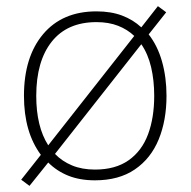

<svg xmlns="http://www.w3.org/2000/svg" viewBox="-20 -670 621 625"><path d="M522 -358Q522 -278 496.5 -216Q471 -154 419 -118.5Q367 -83 289 -83Q240 -83 202.5 -98Q165 -113 137 -141L76 -65L49 -85L113 -166Q58 -240 58 -358Q58 -485 120.5 -559Q183 -633 294 -633Q341 -633 377 -619.5Q413 -606 440 -581L494 -650L521 -630L464 -558Q493 -521 507.5 -469.5Q522 -418 522 -358ZM98 -358Q98 -258 137 -197L417 -553Q395 -574 364.5 -586Q334 -598 294 -598Q199 -598 148.5 -534.5Q98 -471 98 -358ZM482 -358Q482 -408 472 -451Q462 -494 440 -526L159 -169Q182 -145 214.5 -131.5Q247 -118 289 -118Q356 -118 399 -148.5Q442 -179 462 -233Q482 -287 482 -358Z"/></svg>

Font: Noto Sans Telugu UI ExtraLight
Style: Regular
Weight: 200
Designer: Jelle Bosma - Monotype Design Team
Foundry: Monotype Imaging Inc.
Version: Version 2.005; ttfautohint (v1.8.4.7-5d5b)